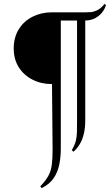

<svg xmlns="http://www.w3.org/2000/svg" viewBox="-20 -763 572 982"><path d="M515 -743 522 -737Q517 -719 503.5 -701Q490 -683 468.5 -671Q447 -659 417 -658H291V0Q291 38 283.5 77Q276 116 255 147.5Q234 179 193 199L186 190Q214 161 227.5 136Q241 111 245 79.5Q249 48 249 0L246 -333Q191 -333 146.5 -355.5Q102 -378 76 -419Q50 -460 50 -517Q51 -574 77 -615Q103 -656 147.5 -678Q192 -700 246 -700H419Q430 -700 444.5 -701Q459 -702 477 -710.5Q495 -719 515 -743ZM416 -687V-147Q416 -109 409 -79.5Q402 -50 389 -27.5Q376 -5 356 13L347 5Q362 -20 367.5 -41.5Q373 -63 373.5 -87.5Q374 -112 374 -145V-687Z"/></svg>

Font: Cinzel
Style: Bold
Weight: 700
Designer: Natanael Gama
Version: Version 2.000